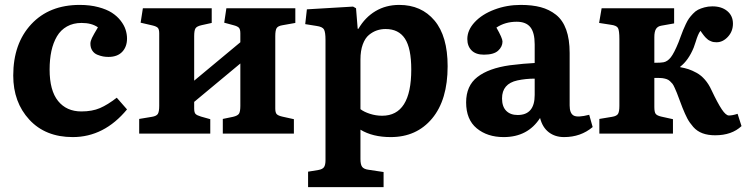

<svg xmlns="http://www.w3.org/2000/svg" viewBox="-20 -547 3056 786"><path d="M277.8 14.2Q166 14.2 100.1 -57.1Q34.2 -128.4 34.2 -237.8Q34.2 -368.7 107.9 -447.8Q181.6 -526.9 306.2 -526.9Q348.6 -526.9 382.6 -517.8Q416.5 -508.8 438 -494.9Q459.5 -481 473.9 -462.4Q488.3 -443.8 494.1 -425.5Q500 -407.2 500 -389.2Q500 -355.5 480.2 -334.7Q460.4 -314 423.8 -314Q412.6 -314 401.9 -315.9Q391.1 -317.9 378.4 -323Q365.7 -328.1 357.9 -339.8Q350.1 -351.6 350.1 -368.2Q350.1 -378.4 356.4 -391.6Q362.8 -404.8 380.9 -435.1Q355.5 -453.1 314 -453.1Q279.8 -453.1 254.2 -438.7Q228.5 -424.3 213.1 -398.2Q197.8 -372.1 190.4 -338.1Q183.1 -304.2 183.1 -262.2Q183.1 -176.3 217.8 -133.5Q252.4 -90.8 313 -90.8Q357.4 -90.8 389.2 -104.5Q420.9 -118.2 458 -147L500 -99.1Q406.2 14.2 277.8 14.2Z M549.8 0V-60.1L602.1 -68.8Q620.6 -71.8 626.2 -80.8Q631.8 -89.8 631.8 -113.8V-410.2Q631.8 -426.8 626.2 -432.9Q620.6 -439 604 -442.9L555.7 -454.1L564.9 -513.2H846.7V-453.1L804.7 -443.8Q785.6 -439.5 780.3 -430.9Q774.9 -422.4 774.9 -398.9V-216.8L963.9 -374V-410.2Q963.9 -426.8 958.3 -433.1Q952.6 -439.5 936 -443.8L897.9 -454.1L906.7 -513.2H1189V-453.1L1136.7 -443.8Q1118.2 -440.9 1112.5 -431.9Q1106.9 -422.9 1106.9 -398.9V-103Q1106.9 -86.4 1112.5 -80.1Q1118.2 -73.7 1134.8 -69.8L1183.1 -59.1V0H892.1V-60.1L934.1 -68.8Q953.1 -73.2 958.5 -81.8Q963.9 -90.3 963.9 -113.8V-287.1L774.9 -129.9V-103Q774.9 -86.4 780.5 -80.6Q786.1 -74.7 802.7 -69.8L840.8 -59.1V0Z M1241.2 219.2V155.8L1283.2 148.9Q1300.3 146 1306.4 137.2Q1312.5 128.4 1312.5 108.9V-383.8Q1312.5 -415 1306.4 -426.3Q1300.3 -437.5 1275.4 -440.9L1229.5 -448.2L1236.3 -508.8L1425.3 -520L1437.5 -513.2L1444.3 -429.2H1447.3Q1474.6 -476.1 1517.3 -501.5Q1560.1 -526.9 1614.3 -526.9Q1705.1 -526.9 1758.8 -462.9Q1812.5 -398.9 1812.5 -275.9Q1812.5 -138.2 1749 -62Q1685.5 14.2 1579.6 14.2Q1505.4 14.2 1455.6 -16.1V104Q1455.6 127.4 1462.9 136.5Q1470.2 145.5 1488.3 147.9L1550.3 157.2V219.2ZM1544.4 -73.2Q1663.6 -73.2 1663.6 -262.2Q1663.6 -349.6 1637.7 -388.9Q1611.8 -428.2 1558.6 -428.2Q1540 -428.2 1523.2 -422.6Q1506.3 -417 1490.5 -404.1Q1474.6 -391.1 1465.1 -365.2Q1455.6 -339.4 1455.6 -303.2V-100.1Q1470.2 -88.9 1494.4 -81.1Q1518.6 -73.2 1544.4 -73.2Z M2042 14.2Q1975.1 14.2 1931.6 -21.7Q1888.2 -57.6 1888.2 -127.9Q1888.2 -195.8 1934.3 -231.7Q1980.5 -267.6 2066.9 -279.8Q2125.5 -287.1 2168.9 -289.1V-365.2Q2168.9 -413.6 2151.1 -435.8Q2133.3 -458 2095.2 -458Q2047.9 -458 2012.2 -434.1Q2037.1 -390.6 2037.1 -377Q2037.1 -356 2019.3 -339.6Q2001.5 -323.2 1960.9 -323.2Q1927.7 -323.2 1910.4 -340.8Q1893.1 -358.4 1893.1 -387.2Q1893.1 -423.8 1923.3 -456.3Q1953.6 -488.8 2004.2 -507.8Q2054.7 -526.9 2111.8 -526.9Q2158.7 -526.9 2193.6 -517.6Q2228.5 -508.3 2256.1 -486.6Q2283.7 -464.8 2297.9 -425.5Q2312 -386.2 2312 -330.1V-115.2Q2312 -83 2328.4 -74Q2344.7 -64.9 2392.1 -77.1L2406.2 -26.9Q2357.4 14.2 2289.1 14.2Q2252.4 14.2 2226.6 -5.6Q2200.7 -25.4 2190.9 -64Q2140.6 14.2 2042 14.2ZM2099.1 -76.2Q2168.9 -76.2 2168.9 -158.2V-225.1Q2132.3 -225.1 2098.1 -217.8Q2035.2 -204.1 2035.2 -144Q2035.2 -110.8 2052.2 -93.5Q2069.3 -76.2 2099.1 -76.2Z M2907.7 6.8Q2877.9 6.8 2855.7 -1.5Q2833.5 -9.8 2818.1 -27.3Q2802.7 -44.9 2793.7 -62Q2784.7 -79.1 2773.9 -106Q2768.6 -119.1 2761.5 -138.7Q2754.4 -158.2 2751 -166.5Q2747.6 -174.8 2742.2 -187Q2736.8 -199.2 2732.9 -204.1Q2729 -209 2722.7 -214.8Q2716.3 -220.7 2709 -223.1Q2701.7 -225.6 2691.9 -227.1Q2687 -228 2658.7 -228V-108.9Q2658.7 -87.9 2664.3 -80.8Q2669.9 -73.7 2686.5 -69.8L2734.9 -59.1V0H2433.6V-60.1L2485.8 -68.8Q2504.4 -71.8 2510 -80.8Q2515.6 -89.8 2515.6 -113.8V-387.2Q2515.6 -421.9 2509.8 -432.4Q2503.9 -442.9 2479.5 -445.8L2432.6 -453.1L2442.9 -513.2H2739.7V-451.2L2687.5 -441.9Q2672.4 -439.5 2665.5 -428.5Q2658.7 -417.5 2658.7 -395V-290Q2686 -290 2695.8 -292Q2712.4 -294.9 2726.1 -312.3Q2739.7 -329.6 2757.8 -374Q2760.7 -381.8 2766.8 -398.2Q2772.9 -414.6 2776.6 -423.8Q2780.3 -433.1 2787.4 -448Q2794.4 -462.9 2800.5 -471.4Q2806.6 -480 2816.7 -490.7Q2826.7 -501.5 2837.6 -507.1Q2848.6 -512.7 2863.8 -516.8Q2878.9 -521 2896.5 -521Q2934.1 -521 2957.3 -501.7Q2980.5 -482.4 2980.5 -450.2Q2980.5 -418.5 2959.7 -396.2Q2939 -374 2913.6 -374Q2907.7 -374 2902.1 -374.8Q2896.5 -375.5 2891.6 -377.7Q2886.7 -379.9 2883.1 -381.6Q2879.4 -383.3 2875 -387.5Q2870.6 -391.6 2868.4 -393.6Q2866.2 -395.5 2862.3 -400.6Q2858.4 -405.8 2857.2 -407.2Q2856 -408.7 2852.1 -414.3Q2848.1 -419.9 2847.7 -420.9Q2841.8 -413.6 2837.2 -402.3Q2832.5 -391.1 2827.9 -375.7Q2823.2 -360.4 2819.8 -352.1Q2798.3 -299.8 2764.6 -273.9V-272Q2783.7 -268.6 2798.6 -263.7Q2813.5 -258.8 2831.8 -248.8Q2850.1 -238.8 2865.7 -220.9Q2881.3 -203.1 2892.6 -178.2Q2918 -124.5 2934.8 -99.4Q2951.7 -74.2 2963.9 -74.2Q2978.5 -74.2 2999.5 -81.1L3015.6 -30.8Q2975.6 6.8 2907.7 6.8Z"/></svg>

Font: Literata Book
Style: Bold
Weight: 700
Designer: Latin by Veronika Burian and Jose Scaglione. Greek by Irene Vlachou. Cyrillic by Vera Evstafieva
Foundry: TypeTogether
Version: Version 2.003;PS 002.003;hotconv 1.0.88;makeotf.lib2.5.64775